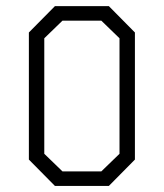

<svg xmlns="http://www.w3.org/2000/svg" viewBox="-20 -613 540 633"><path d="M424.8 -86.9 338.9 0H161.1L75.2 -86.9V-505.9L161.1 -592.8H338.9L424.8 -505.9ZM314 -544.9H186L126 -486.8V-106L186 -47.9H314L374 -106V-486.8Z"/></svg>

Font: Steps Mono
Style: Regular
Weight: 400
Width: 3
Version: Version 1.000;PS 001.000;hotconv 1.0.70;makeotf.lib2.5.58329